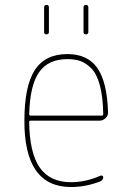

<svg xmlns="http://www.w3.org/2000/svg" viewBox="-20 -750 540 780"><path d="M253.9 -509.8Q175.8 -509.8 138.7 -456.5Q101.6 -403.3 98.6 -286.1Q98.6 -280.3 104.5 -280.3H393.6Q398.4 -280.3 399.4 -285.2Q398.4 -356.4 385.7 -403.3Q373 -450.2 351.1 -472.2Q329.1 -494.1 306.6 -502Q284.2 -509.8 253.9 -509.8ZM268.6 9.8Q78.1 9.8 79.1 -259.8Q79.1 -399.4 121.1 -464.8Q163.1 -530.3 253.9 -530.3Q335.9 -530.3 375.5 -473.6Q415 -417 418.9 -294.9Q419.9 -281.2 409.2 -270.5Q398.4 -259.8 383.8 -259.8H104.5Q99.6 -259.8 98.6 -255.9Q99.6 -129.9 141.1 -69.8Q182.6 -9.8 268.6 -9.8Q328.1 -9.8 387.7 -36.1Q391.6 -38.1 395.5 -36.1Q399.4 -34.2 399.4 -30.3Q399.4 -19.5 388.7 -13.7Q329.1 9.8 268.6 9.8ZM319.3 -620.1V-719.7Q319.3 -729.5 329.1 -730Q338.9 -730.5 338.9 -719.7V-620.1Q338.9 -610.4 329.1 -610.4Q319.3 -610.4 319.3 -620.1ZM159.2 -620.1V-719.7Q159.2 -729.5 168.9 -730Q178.7 -730.5 178.7 -719.7V-620.1Q178.7 -610.4 168.9 -610.4Q159.2 -610.4 159.2 -620.1Z"/></svg>

Font: Rounded-X Mgen+ 1mn thin
Style: Regular
Weight: 100
Designer: [Source Han Sans]
Ryoko NISHIZUKA  (kana & ideographs); Paul D. Hunt (Latin, Greek & Cyrillic); Wenlong ZHANG  (bopomofo
Version: Version 1.059.20150602